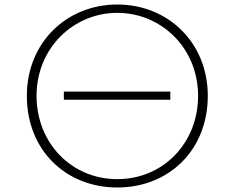

<svg xmlns="http://www.w3.org/2000/svg" viewBox="-20 -794 1040 851"><path d="M500 37C728 37 901 -128 901 -369C901 -606 724 -774 500 -774C276 -774 99 -606 99 -369C99 -128 272 37 500 37ZM500 0C296 0 142 -161 142 -369C142 -582 306 -737 500 -737C694 -737 858 -582 858 -369C858 -161 704 0 500 0ZM263 -388V-352H735V-388Z"/></svg>

Font: LINE Seed JP_OTF Thin
Style: Regular
Weight: 250
Designer: LY Corporation & Fontrix & Fontworks
Version: Version 1.007